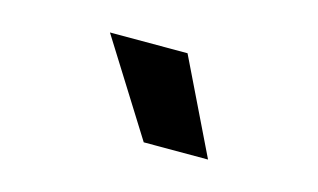

<svg xmlns="http://www.w3.org/2000/svg" viewBox="-39 -884 578 349"><g transform="rotate(15 250.0 -709.5)"><path d="M366 -621H245L134 -798H280Z"/></g></svg>

Font: Hind Vadodara
Style: Bold
Weight: 700
Designer: Hitesh Malaviya
Foundry: Indian Type Foundry
Version: Version 0.702;PS 1.0;hotconv 1.0.81;makeotf.lib2.5.63406